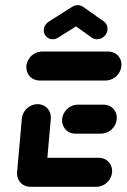

<svg xmlns="http://www.w3.org/2000/svg" viewBox="-20 -716 485 736"><path d="M45.2 -51.9 63.7 -261.1Q64.8 -276.3 73.5 -289.1Q82.2 -301.9 95.6 -309.3Q108.9 -316.7 124.1 -316.7Q139.3 -316.7 151.3 -309.3Q163.3 -301.9 169.6 -289.1Q175.9 -276.3 174.8 -261.1L156.3 -51.9ZM409.6 -55.6Q408.5 -40.4 399.8 -27.6Q391.1 -14.8 377.8 -7.4Q364.4 0 349.3 0H96.3Q81.1 0 69.1 -7.4Q57 -14.8 50.7 -27.6Q44.4 -40.4 45.6 -55.6Q46.7 -70.7 55.4 -83.5Q64.1 -96.3 77.4 -103.7Q90.7 -111.1 105.9 -111.1H358.9Q374.1 -111.1 386.1 -103.7Q398.1 -96.3 404.4 -83.5Q410.7 -70.7 409.6 -55.6ZM218.1 -259.3Q219.6 -274.4 228.1 -287.2Q236.7 -300 250 -307.4Q263.3 -314.8 278.5 -314.8H376.7Q391.9 -314.8 404.1 -307.4Q416.3 -300 422.6 -287.2Q428.9 -274.4 427.4 -259.3Q426.3 -244.1 417.6 -231.3Q408.9 -218.5 395.6 -211.1Q382.2 -203.7 367 -203.7H268.9Q253.7 -203.7 241.7 -211.1Q229.6 -218.5 223.3 -231.3Q217 -244.1 218.1 -259.3ZM81.1 -463Q82.6 -478.1 91.1 -490.9Q99.6 -503.7 113 -511.1Q126.3 -518.5 141.5 -518.5H394.4Q409.6 -518.5 421.9 -511.1Q434.1 -503.7 440.4 -490.9Q446.7 -478.1 445.2 -463Q444.1 -447.8 435.4 -435Q426.7 -422.2 413.3 -414.8Q400 -407.4 384.8 -407.4H131.9Q116.7 -407.4 104.6 -414.8Q92.6 -422.2 86.3 -435Q80 -447.8 81.1 -463ZM278.1 -696.3Q293.3 -696.3 303.5 -685.4Q313.7 -674.4 312.2 -659.3Q311.5 -650 306.5 -642Q301.5 -634.1 293.7 -628.9L203 -571.9Q193.3 -565.6 181.9 -565.6Q166.7 -565.6 156.7 -576.5Q146.7 -587.4 147.8 -602.6Q148.5 -611.9 153.7 -619.8Q158.9 -627.8 166.7 -633L257 -690Q266.7 -696.3 278.1 -696.3ZM297.8 -690.4 379.3 -633Q385.9 -627.8 389.4 -619.8Q393 -611.9 392.2 -602.6Q391.1 -587.4 379.3 -576.5Q367.4 -565.6 352.2 -565.6Q340.7 -565.6 331.5 -571.9L251.9 -628.9Z"/></svg>

Font: 26F Galaxy Sans Oblique
Style: Regular
Weight: 400
Italic angle: -5°
Designer: C₂₉H₂₅N₃O₅
Version: Version 1.200;FEAKit 1.0